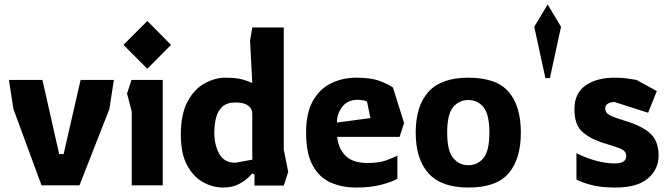

<svg xmlns="http://www.w3.org/2000/svg" viewBox="-20 -830 3000 860"><path d="M166 0 40 -342 20 -472H170L245 -140H265L341 -472H490L470 -342L336 0Z M640 -522 533 -629 640 -736 746 -629ZM570 0V-331L549 -411L569 -472H709V0Z M980 10Q933 10 889.5 -14Q846 -38 818 -90Q790 -142 790 -226Q790 -319 820 -375Q850 -431 896.5 -456.5Q943 -482 990 -482Q1040 -482 1068 -473.5Q1096 -465 1110 -458L1100 -647L1110 -707H1251V-160L1271 -60L1251 1H1120V-48L1110 -53Q1110 -53 1095 -37.5Q1080 -22 1051 -6Q1022 10 980 10ZM1035 -101 1110 -115V-321Q1110 -344 1091 -357.5Q1072 -371 1035 -371Q997 -371 976.5 -352.5Q956 -334 948 -303.5Q940 -273 940 -236Q940 -181 962 -141Q984 -101 1035 -101Z M1576 10Q1511 10 1460 -13Q1409 -36 1380 -90Q1351 -144 1351 -236Q1351 -325 1382 -379Q1413 -433 1464 -457.5Q1515 -482 1576 -482Q1643 -482 1681.5 -467Q1720 -452 1740 -438L1790 -279L1770 -217H1490Q1496 -164 1528 -132Q1560 -100 1626 -100Q1680 -100 1713.5 -113Q1747 -126 1760 -133V-29Q1730 -13 1683.5 -1.5Q1637 10 1576 10ZM1489 -281 1639 -301 1624 -375Q1617 -379 1604.5 -381Q1592 -383 1582 -383Q1537 -383 1513 -351.5Q1489 -320 1489 -281Z M2078 10Q1956 10 1899 -54Q1842 -118 1842 -236Q1842 -355 1899 -418.5Q1956 -482 2078 -482Q2204 -482 2258.5 -418.5Q2313 -355 2313 -236Q2313 -118 2258.5 -54Q2204 10 2078 10ZM2078 -90Q2119 -90 2145.5 -122Q2172 -154 2172 -236Q2172 -318 2145.5 -350Q2119 -382 2078 -382Q2036 -382 2009.5 -350Q1983 -318 1983 -236Q1983 -154 2010 -122Q2037 -90 2078 -90Z M2423 -480 2373 -710 2433 -810 2493 -710 2443 -480Z M2737 10Q2673 10 2630.5 -1Q2588 -12 2562 -26V-144Q2598 -125 2644.5 -111.5Q2691 -98 2734 -98Q2785 -98 2785 -131Q2785 -149 2770.5 -158Q2756 -167 2730.5 -174.5Q2705 -182 2672 -193Q2615 -213 2584 -244Q2553 -275 2553 -341Q2553 -412 2602.5 -447Q2652 -482 2733 -482Q2766 -482 2789 -478.5Q2812 -475 2831 -472L2922 -422L2883 -325L2733 -373Q2714 -373 2702.5 -365.5Q2691 -358 2691 -345Q2691 -324 2712 -313.5Q2733 -303 2773 -291Q2854 -267 2892 -233Q2930 -199 2930 -133Q2930 -72 2882.5 -31Q2835 10 2737 10Z"/></svg>

Font: Rowdies Light
Style: Regular
Weight: 300
Designer: Jaikishan Patel
Version: Version 1.000; ttfautohint (v1.8.3)